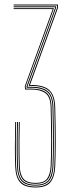

<svg xmlns="http://www.w3.org/2000/svg" viewBox="-20 -820 335 845"><path d="M137 5Q87.5 5 68 -18.1Q48.5 -41.2 47 -88Q45.5 -130 45.5 -174.2Q45.5 -218.5 47 -283H51Q50 -234 49.6 -200.8Q49.2 -167.5 49.8 -141.5Q50.2 -115.5 51 -88Q52.5 -40.5 72.5 -19.8Q92.5 1 137 1Q178.8 1 197.8 -19.8Q216.8 -40.5 219 -88Q221.2 -135 221.2 -197.6Q221.2 -260.2 219 -347.8Q217.5 -403 192 -422.5Q166.5 -442 119.5 -442H107L106.8 -444.2L231 -785.8V-796H40V-800H235V-785L112 -446Q170.2 -447 195.9 -424.6Q221.5 -402.2 223 -348Q225.5 -255.5 225.2 -193Q225 -130.5 223 -88Q220.8 -41.2 202.1 -18.1Q183.5 5 137 5ZM137 -3Q92.2 -3 74.4 -23.9Q56.5 -44.8 55 -88.2Q54.2 -116.2 53.8 -142Q53.2 -167.8 53.6 -200.6Q54 -233.5 55 -283H59Q58 -233.8 57.6 -200.6Q57.2 -167.5 57.8 -141.6Q58.2 -115.8 59 -88.2Q60.2 -46 77.9 -26.5Q95.5 -7 137 -7Q177.2 -7 193.1 -27.2Q209 -47.5 211 -88.5Q213.2 -135.5 213.2 -197.8Q213.2 -260 211 -347.8Q209.8 -399.8 185.2 -416.9Q160.8 -434 119.5 -434H97.2L96.5 -439L223 -787V-788H40V-792H227V-786.5L101 -439.5L101.2 -438H119.5Q165.8 -438 189.8 -418.8Q213.8 -399.5 215 -347.8Q217.5 -254.5 217.2 -192.6Q217 -130.8 215 -88.2Q213 -44.5 195.8 -23.8Q178.5 -3 137 -3ZM137 -11Q96.5 -11 80.4 -30.1Q64.2 -49.2 63 -88.5Q62.2 -116.2 61.8 -142Q61.2 -167.8 61.6 -200.8Q62 -233.8 63 -283H67Q66 -234 65.6 -200.8Q65.2 -167.5 65.8 -141.6Q66.2 -115.8 67 -88.5Q68.2 -50.8 83.8 -32.9Q99.2 -15 137 -15Q173.2 -15 187.2 -33.8Q201.2 -52.5 203 -89Q205.2 -136 205.2 -198.2Q205.2 -260.5 203 -347.5Q202 -393.8 179.8 -409.9Q157.5 -426 120 -426H90.5L89 -440.2L212 -780H40V-784H217.5L92.8 -440L94 -430H119.8Q159.8 -430 182.8 -413.4Q205.8 -396.8 207 -347.5Q209.5 -254.2 209.2 -192.8Q209 -131.2 207 -88.8Q205 -46.5 188.6 -28.8Q172.2 -11 137 -11Z"/></svg>

Font: Big Shoulders Inline Display Thin
Style: Regular
Weight: 100
Designer: Patric King
Foundry: XO Type Co
Version: Version 1.000